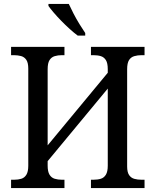

<svg xmlns="http://www.w3.org/2000/svg" viewBox="-20 -951 787 971"><path d="M36 0V-42H51Q72 -42 88 -47Q104 -52 113.5 -67.5Q123 -83 123 -113V-604Q123 -634 113 -648.5Q103 -663 86.5 -667.5Q70 -672 49 -672H36V-714H306V-672H293Q273 -672 256.5 -667Q240 -662 230.5 -647Q221 -632 221 -601V-216L525 -583V-601Q525 -632 515.5 -647Q506 -662 490 -667Q474 -672 452 -672H440V-714H711V-672H696Q676 -672 659 -667Q642 -662 632.5 -647Q623 -632 623 -601V-109Q623 -80 633 -65.5Q643 -51 659.5 -46.5Q676 -42 696 -42H711V0H440V-42H452Q474 -42 490 -47Q506 -52 515.5 -67.5Q525 -83 525 -113V-503L221 -136V-113Q221 -83 230.5 -67.5Q240 -52 256.5 -47Q273 -42 293 -42H306V0ZM373 -771Q354 -785 332.5 -804.5Q311 -824 289.5 -846Q268 -868 251 -888Q234 -908 225 -921V-931H328Q338 -909 352 -882Q366 -855 382 -829Q398 -803 411 -784V-771Z"/></svg>

Font: Noto Serif SemiCondensed
Style: Regular
Weight: 400
Width: 4
Designer: Monotype Design Team
Foundry: Monotype Imaging Inc.
Version: Version 2.013